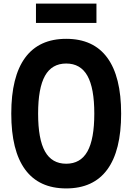

<svg xmlns="http://www.w3.org/2000/svg" viewBox="-20 -1035 740 1073"><path d="M350 18Q198 18 120.5 -87.5Q43 -193 43 -400Q43 -607 120.5 -712.5Q198 -818 350 -818Q502 -818 579.5 -712.5Q657 -607 657 -400Q657 -193 579.5 -87.5Q502 18 350 18ZM350 -120Q430 -120 468.5 -188.5Q507 -257 507 -400Q507 -543 468.5 -611.5Q430 -680 350 -680Q270 -680 231.5 -611.5Q193 -543 193 -400Q193 -257 231.5 -188.5Q270 -120 350 -120ZM181 -907V-1015H519V-907Z"/></svg>

Font: Martian Mono SemiExpanded SemiBold
Style: Regular
Weight: 600
Monospace: yes
Version: Version 0.930